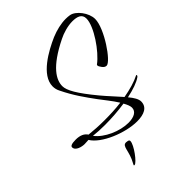

<svg xmlns="http://www.w3.org/2000/svg" viewBox="-288 -938 1310 1310"><g transform="rotate(-45 367.5 -283.0)"><path d="M444 38C511 38 559 16 559 -39C559 -62 542 -91 515 -123C578 -136 629 -154 658 -175C663 -178 665 -182 665 -187C665 -189 664 -190 662 -190C661 -190 660 -190 659 -189C618 -168 563 -152 500 -141C465 -182 420 -228 384 -272C288 -388 252 -452 252 -493C252 -553 295 -633 478 -723C515 -742 569 -758 613 -758C660 -758 695 -746 695 -703C695 -628 596 -484 524 -431C522 -430 521 -428 521 -424C521 -417 526 -408 535 -396C544 -384 554 -378 565 -378C605 -378 735 -567 735 -659C735 -718 680 -791 631 -799C619 -801 606 -802 593 -802C548 -802 497 -790 449 -770C358 -730 204 -647 204 -539C204 -521 208 -503 217 -486C261 -395 310 -328 359 -261C380 -232 423 -181 452 -134C399 -127 344 -125 291 -125C239 -125 189 -128 145 -133C129 -158 100 -171 59 -171C16 -171 4 -162 4 -151C4 -117 56 -106 80 -106C95 -106 108 -108 119 -108C166 -29 330 38 444 38ZM395 3C313 3 208 -42 160 -106C195 -102 232 -100 271 -100C337 -100 401 -105 463 -114C476 -91 485 -70 485 -54C485 -15 447 3 395 3ZM220 236C242 236 316 136 316 100C316 93 312 89 303 87C298 86 293 85 288 85C248 85 265 144 220 222C217 227 215 231 215 232C215 235 217 236 220 236Z"/></g></svg>

Font: Comforter
Style: Regular
Weight: 400
Designer: Robert E. Leuschke
Foundry: Robert E. Leuschke
Version: Version 1.013; ttfautohint (v1.8.3)